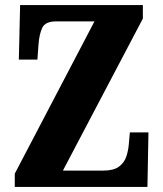

<svg xmlns="http://www.w3.org/2000/svg" viewBox="-20 -734 641 754"><path d="M38 0V-52L351 -650H200Q158 -650 146 -625Q134 -600 131 -557L127 -500H54L59 -714H541V-661L227 -64H385Q426 -64 447 -79.5Q468 -95 476 -119Q484 -143 486 -169L490 -214H563L559 0Z"/></svg>

Font: Noto Serif Bengali ExtraCondensed Black
Style: Regular
Weight: 900
Width: 2
Designer: Juan Bruce, Universal Thirst, Indian Type Foundry and the Monotype Design Team.
Foundry: Monotype Imaging Inc.
Version: Version 2.003; ttfautohint (v1.8.4.7-5d5b)